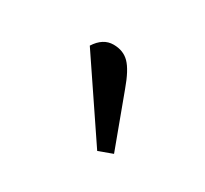

<svg xmlns="http://www.w3.org/2000/svg" viewBox="-51 -712 307 287"><g transform="rotate(30 102.5 -568.0)"><path d="M47.9 -624Q60.1 -643.1 78.1 -643.1Q95.2 -643.1 105.7 -632.3Q116.2 -621.6 126 -594.2L160.2 -502L136.2 -493.2Z"/></g></svg>

Font: Dihjauti S
Style: Regular
Weight: 400
Designer: T. Christopher White
Version: Version 3.0.0